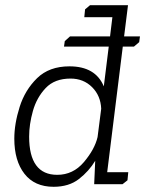

<svg xmlns="http://www.w3.org/2000/svg" viewBox="-20 -708 558 738"><path d="M307 -672 326 -688H472L457 -568H518L515 -546L495 -529H452L392 -46H473L470 -15L451 0H342L346 -90Q322 -50 283.5 -20Q245 10 186 10Q113 10 74 -40Q35 -90 35 -175Q35 -232 55.5 -297Q76 -362 122.5 -407.5Q169 -453 247 -453Q347 -453 379 -376L398 -529H226L229 -550L249 -568H403L412 -642H304ZM251 -406Q190 -406 155.5 -369.5Q121 -333 106.5 -281.5Q92 -230 92 -183Q92 -36 200 -36Q261 -36 302.5 -85Q344 -134 355 -181L369 -290Q367 -340 334 -373Q301 -406 251 -406Z"/></svg>

Font: Zilla Slab Light
Style: Italic
Weight: 300
Italic angle: -6°
Designer: Typotheque.com
Foundry: Typotheque type foundry
Version: Version 1.1; 2017; ttfautohint (v1.6)